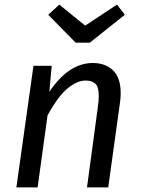

<svg xmlns="http://www.w3.org/2000/svg" viewBox="-20 -812 616 832"><path d="M143 0H51L125 -527H204L194 -415Q239 -480 285.5 -509.5Q332 -539 382 -539Q437 -539 470 -507Q503 -475 503 -408Q503 -389 500 -368L449 0H357L404 -348Q406 -362 407 -373.5Q408 -385 408 -395Q408 -436 393 -449.5Q378 -463 350 -463Q315 -463 273.5 -429.5Q232 -396 186 -312ZM349 -701 487 -792 521 -748 369 -627H308L189 -748L237 -792Z"/></svg>

Font: Yekcdsyqcyvpieeyorgstswgcgt
Style: Regular
Weight: 400
Italic angle: -8°
Designer: Carrois Corporate & Edenspiekermann
Foundry: Carrois Corporate GbR & Edenspiekermann AG
Version: Version 2.001